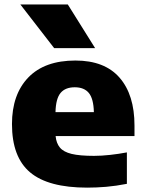

<svg xmlns="http://www.w3.org/2000/svg" viewBox="-20 -828 649 858"><path d="M370 10.5Q195.5 10.5 114.5 -57.8Q33.5 -126 33.5 -273.5Q33.5 -406 106.5 -481.8Q179.5 -557.5 317 -557.5Q447.5 -557.5 514.2 -481Q581 -404.5 581 -267V-220H228.5Q231.5 -188 247.8 -168.5Q264 -149 300.2 -140.2Q336.5 -131.5 400 -131.5Q433.5 -131.5 472 -135.8Q510.5 -140 547 -147V-6.5Q498.5 3 454.8 6.8Q411 10.5 370 10.5ZM314 -438Q272 -438 250.8 -412.8Q229.5 -387.5 228 -327H399.5Q398 -387 377 -412.5Q356 -438 314 -438ZM222 -613 71 -808H283L405 -613Z"/></svg>

Font: Encode Sans SmExp XBd
Style: Regular
Weight: 800
Width: 6
Designer: Multiple Designers
Foundry: Impallari Type
Version: Version 3.002; ttfautohint (v1.8.3) -l 8 -r 50 -G 200 -x 14 